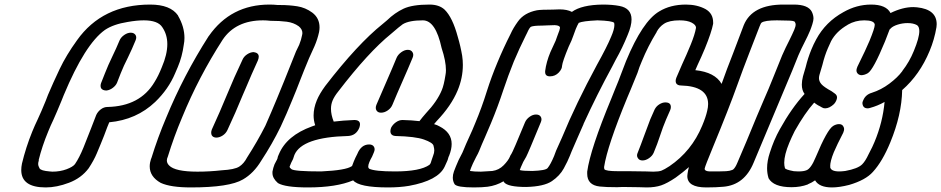

<svg xmlns="http://www.w3.org/2000/svg" viewBox="-20 -820 4118 840"><path d="M446 -424Q430 -424 423 -433Q420 -438 420 -444Q420 -450 422 -456Q430 -477 439 -499Q453 -535 471 -572Q489 -609 503 -643Q509 -657 523.5 -667Q538 -677 552 -677Q566 -677 573 -667Q576 -662 576 -656Q576 -650 573 -643Q558 -606 539 -567Q521 -532 508 -499L492 -458Q487 -446 474 -436Q461 -426 446 -424ZM180 0Q73 0 73 -76Q73 -89 76 -104Q93 -175 121 -244Q132 -271 145 -298Q160 -330 180 -379L190 -405Q212 -457 241 -518Q270 -579 317 -644Q428 -800 637 -800Q726 -800 759 -752V-751Q787 -703 787 -654Q787 -639 784 -624Q777 -572 758 -527L746 -499Q717 -430 659 -374Q577 -296 458 -285L449 -263Q436 -227 421 -191Q416 -179 403.5 -149Q391 -119 368 -84Q336 -41 282 -20.5Q228 0 180 0ZM209 -69Q243 -69 271 -79.5Q299 -90 308 -102Q327 -130 345 -174Q363 -218 379 -260L401 -317Q408 -332 421.5 -342Q435 -352 450 -352Q593 -355 656 -461Q673 -488 688 -526Q712 -582 712 -627Q712 -669 690 -701Q671 -731 609 -731Q579 -731 539 -724Q476 -714 439 -689Q352 -627 259 -404L249 -379Q228 -328 214 -297Q201 -270 191 -245Q164 -180 149 -119Q150 -119 150 -118Q147 -110 147 -103Q147 -94 153 -83.5Q159 -73 197 -70Z M926 -218H925Q911 -219 906 -229Q904 -234 904 -240Q904 -245 906 -251L907 -254Q942 -330 973 -405.5Q1004 -481 1041 -559Q1047 -573 1061.5 -582.5Q1076 -592 1090 -592Q1112 -589 1112 -572Q1112 -565 1108 -555Q1080 -494 1055 -434L1042 -404Q1011 -328 975 -251Q968 -236 954 -227Q940 -218 926 -218ZM815 0Q726 0 683 -20Q635 -47 635 -92Q635 -108 641 -126L642 -127Q670 -218 707 -305Q783 -490 893 -662L894 -663Q990 -800 1159 -800Q1177 -800 1196 -798H1208Q1245 -798 1280.5 -792.5Q1316 -787 1346 -765Q1378 -741 1378 -700Q1378 -691 1376 -680Q1369 -648 1356 -618L1332 -565Q1311 -515 1292 -466Q1276 -424 1258 -381Q1235 -324 1208 -266Q1171 -190 1123 -117Q1090 -62 1043 -35Q984 0 815 0ZM844 -69Q897 -69 950 -75Q1006 -78 1026.5 -91Q1047 -104 1061 -131Q1106 -201 1141 -270Q1167 -329 1191 -387L1223 -465Q1242 -514 1275 -595L1289 -624Q1298 -646 1302 -668Q1303 -672 1303 -675Q1303 -692 1287 -705Q1265 -721 1234.5 -725Q1204 -729 1163 -729Q1146 -731 1131 -731Q1011 -731 954 -646Q849 -483 777 -307Q741 -222 714 -134Q710 -126 710 -118Q710 -106 720 -96Q746 -69 844 -69Z M1647 -327Q1633 -327 1627 -337Q1624 -342 1624 -348Q1624 -355 1627 -362Q1647 -409 1672 -466Q1697 -523 1715 -567Q1721 -581 1735.5 -591.5Q1750 -602 1764 -602Q1779 -602 1785 -591Q1788 -586 1788 -580Q1788 -574 1785 -567Q1766 -521 1741 -464.5Q1716 -408 1697 -362Q1691 -347 1676.5 -337Q1662 -327 1647 -327ZM1678 0Q1551 0 1525 -31Q1452 0 1327 0Q1228 0 1196 -19Q1172 -40 1172 -63V-69Q1175 -86 1181 -101Q1184 -108 1188 -114.5Q1192 -121 1194 -127Q1195 -130 1195 -132Q1195 -134 1200 -145Q1234 -227 1345 -267L1359 -272Q1352 -293 1352 -315Q1352 -347 1366 -381Q1378 -410 1403 -444Q1544 -627 1654 -715Q1664 -723 1673 -731Q1707 -764 1745.5 -782Q1784 -800 1859 -800Q1901 -800 1925 -778Q1960 -744 1983 -658Q1995 -618 2002 -576Q2005 -556 2005 -536Q2005 -479 1982 -424Q1954 -357 1891 -291L1879 -277Q1893 -273 1903 -267Q1956 -240 1956 -190Q1956 -167 1945 -139Q1942 -134 1940.5 -127Q1939 -120 1935 -112L1925 -90Q1896 -30 1770 -7Q1729 0 1678 0ZM1708 -70Q1818 -70 1859 -99L1864 -106Q1866 -111 1868.5 -120Q1871 -129 1875 -139Q1880 -151 1880 -162Q1880 -170 1876.5 -183Q1873 -196 1835 -209.5Q1797 -223 1710 -225Q1695 -226 1690 -236Q1688 -241 1688 -246Q1688 -253 1691 -261Q1698 -275 1712 -285Q1726 -295 1741 -295Q1783 -294 1815 -290Q1828 -307 1843 -324Q1893 -377 1913 -426Q1922 -447 1929 -492Q1931 -502 1931 -513Q1931 -553 1912 -610Q1886 -731 1830 -731Q1770 -731 1742 -714Q1729 -705 1691 -672Q1592 -592 1460 -420Q1443 -399 1435 -380Q1428 -363 1428 -344Q1428 -318 1440 -288Q1480 -293 1530 -295Q1555 -295 1555 -276Q1555 -270 1552 -261Q1538 -227 1503 -225Q1301 -220 1268 -142L1262 -124Q1258 -115 1254 -108L1247 -91Q1247 -86 1255 -80Q1268 -70 1385 -70Q1494 -75 1519 -93H1520L1528 -114Q1534 -129 1543 -146Q1560 -188 1595 -188Q1610 -188 1616 -178Q1619 -173 1619 -167Q1619 -161 1616 -154L1608 -135Q1600 -121 1596 -111Q1591 -99 1591 -91Q1591 -85 1595 -82Q1619 -70 1708 -70Z M2084 -69 2134 -72Q2163 -76 2183.5 -97Q2204 -118 2211 -135Q2213 -141 2217 -146Q2224 -156 2277 -285Q2283 -299 2297 -309Q2311 -319 2325 -319Q2340 -319 2346 -309Q2349 -304 2349 -298Q2349 -292 2346 -285Q2291 -151 2282 -134Q2268 -112 2259 -89Q2256 -82 2254 -76Q2266 -72 2309 -72Q2368 -74 2376 -85Q2389 -101 2404 -137L2413 -161Q2426 -189 2439 -219Q2499 -365 2592 -537Q2636 -616 2654 -660Q2668 -692 2668 -711Q2668 -716 2667 -720Q2659 -729 2594 -731Q2529 -728 2512 -720Q2506 -710 2499 -693Q2492 -675 2488 -663Q2484 -651 2480 -642L2468 -616Q2441 -551 2439 -532Q2439 -526 2436 -519Q2433 -512 2425 -503Q2409 -486 2386 -486Q2365 -486 2365 -505V-509Q2370 -549 2388 -592L2411 -642Q2414 -649 2417 -659Q2420 -669 2424 -678Q2428 -687 2429 -694Q2430 -696 2430 -698Q2430 -709 2407 -710Q2390 -710 2376 -709Q2362 -708 2351 -708Q2315 -708 2303 -703Q2296 -699 2286 -676L2280 -664Q2252 -608 2228 -551Q2203 -489 2182 -426Q2158 -353 2128 -281Q2115 -249 2101.5 -219Q2088 -189 2076 -159Q2072 -149 2063 -133Q2046 -100 2041 -86L2036 -72Q2054 -69 2084 -69ZM2053 0Q1980 0 1969 -14Q1961 -27 1961 -43Q1961 -56 1966 -70L1975 -93Q1984 -117 2003 -152L2006 -159Q2019 -191 2033 -221Q2047 -251 2059 -281Q2088 -350 2110 -421Q2130 -484 2156 -546Q2182 -609 2214 -672Q2225 -697 2246 -726Q2273 -764 2329 -775Q2346 -778 2399 -778Q2413 -779 2428 -779Q2461 -779 2482 -768Q2525 -799 2617 -800Q2659 -800 2690 -794Q2743 -784 2743 -735Q2743 -707 2726 -667Q2703 -610 2674 -559L2659 -530Q2591 -405 2533 -278V-277Q2520 -249 2507.5 -219Q2495 -189 2481 -158L2473 -138Q2464 -115 2446.5 -83Q2429 -51 2394.5 -27.5Q2360 -4 2282 -2Q2201 -2 2185 -23L2183 -27Q2151 -8 2113 -3Q2088 0 2053 0Z M2791 -118Q2777 -118 2771 -128Q2767 -133 2767 -140Q2767 -146 2770 -152Q2784 -187 2797.5 -224.5Q2811 -262 2825 -298Q2835 -320 2844 -341Q2851 -355 2864.5 -363.5Q2878 -372 2891 -372Q2908 -372 2913 -362Q2915 -357 2915 -352Q2915 -345 2912 -338L2894 -297Q2880 -264 2868 -227Q2856 -190 2840 -152Q2834 -138 2819.5 -128Q2805 -118 2791 -118ZM2838 -69Q2862 -69 2874 -73.5Q2886 -78 2909 -93Q3006 -159 3052 -270Q3068 -308 3074 -335Q3078 -351 3078 -365Q3078 -443 2959 -446Q2944 -446 2938 -456Q2936 -461 2936 -466Q2936 -472 2939 -480L2964 -538Q2984 -581 3002 -625Q3020 -669 3025 -698V-699Q3025 -711 3006 -721Q2987 -731 2953 -731Q2908 -731 2885 -716Q2865 -703 2853 -681V-680Q2815 -618 2788 -552Q2777 -527 2769 -501Q2756 -469 2740 -430L2724 -392Q2637 -181 2623 -90V-86Q2623 -83 2624 -80Q2629 -71 2685 -71H2732Q2780 -71 2806 -70ZM3379 -731Q3326 -731 3312 -721Q3309 -719 3306 -711L3303 -704Q3283 -652 3258 -588Q3230 -516 3206 -449Q3170 -348 3099 -176Q3065 -94 3063 -83V-81Q3063 -71 3085 -70Q3140 -70 3156.5 -71Q3173 -72 3182 -76L3187 -78Q3197 -86 3206 -108Q3229 -163 3246 -202Q3296 -324 3323 -386Q3343 -431 3362 -479L3402 -578Q3417 -612 3433 -643Q3446 -669 3455 -690Q3461 -704 3461 -713Q3461 -718 3457.5 -724Q3454 -730 3424 -730ZM2994 -89Q2968 -66 2936 -43Q2899 -18 2872.5 -9Q2846 0 2809 0L2775 -1Q2748 -2 2704 -2Q2692 -2 2680 -1Q2630 -1 2604 -4Q2549 -10 2549 -60V-69Q2562 -166 2655 -390L2671 -430Q2687 -468 2697.5 -497Q2708 -526 2719 -553Q2791 -727 2864 -770Q2913 -800 2981 -800Q3030 -800 3067 -780Q3100 -761 3100 -722V-716Q3093 -679 3064 -608Q3049 -572 3032 -536L3022 -513Q3108 -504 3137 -453Q3160 -518 3187 -586L3234 -710Q3271 -800 3407 -800H3453Q3516 -800 3532 -768Q3539 -753 3539 -739Q3539 -730 3534 -714Q3529 -698 3524 -686Q3514 -662 3501 -637Q3486 -608 3473 -578L3446 -511L3277 -108Q3237 -11 3145 -3Q3113 0 3070 0Q2987 0 2987 -50Q2987 -55 2988 -60Q2990 -75 2994 -89Z M3620 0Q3564 0 3546 -31Q3532 -21 3515 -14L3514 -13Q3482 -1 3443 -1Q3364 -1 3342 -41V-42Q3336 -62 3336 -84Q3336 -116 3348 -152Q3357 -180 3367 -204Q3379 -232 3392 -255Q3443 -347 3500 -409Q3488 -425 3488 -450Q3488 -466 3493 -486L3505 -527Q3514 -565 3530 -604Q3539 -626 3551 -648Q3592 -724 3670 -767Q3728 -800 3791 -800Q3857 -800 3876 -763Q3929 -789 3976 -789L3992 -788Q4078 -779 4078 -714Q4078 -708 4077 -701Q4068 -647 4047 -597Q4004 -493 3927 -426Q3925 -318 3875 -197Q3841 -114 3799 -68Q3767 -32 3695 -11Q3652 0 3620 0ZM3652 -70Q3662 -70 3678 -72Q3733 -82 3752 -101Q3766 -115 3780 -145Q3799 -181 3806 -199Q3842 -285 3850 -374Q3820 -357 3787 -348Q3781 -346 3776 -346Q3754 -346 3753 -370Q3754 -376 3757 -382Q3767 -406 3794 -414Q3835 -427 3871 -454Q3907 -481 3927 -508L3928 -510Q3959 -550 3978 -597Q4002 -655 4002 -684Q4002 -703 3992 -710Q3976 -719 3951 -719Q3929 -719 3908 -712.5Q3887 -706 3877 -696Q3875 -693 3872 -691L3852 -639Q3801 -515 3777 -500Q3762 -491 3747 -491Q3734 -493 3729 -503Q3727 -507 3727 -512Q3727 -518 3730 -525L3731 -528Q3770 -607 3784 -641Q3807 -697 3807 -711V-713Q3804 -731 3761 -731Q3722 -731 3689 -712L3688 -711Q3639 -683 3616 -640Q3609 -626 3602 -609Q3588 -577 3578 -536Q3572 -514 3565 -492Q3563 -484 3563 -478Q3563 -464 3574 -451.5Q3585 -439 3618 -421L3632 -411Q3642 -404 3642 -394Q3642 -388 3639 -381Q3636 -373 3629 -365Q3609 -346 3590 -346Q3582 -346 3576 -350Q3570 -354 3562 -358H3561Q3551 -364 3542 -371Q3501 -325 3457 -247Q3443 -219 3433 -195Q3411 -142 3411 -108Q3411 -95 3414 -85Q3415 -78 3453 -71L3473 -70Q3496 -70 3508 -75Q3528 -82 3549 -133Q3599 -253 3625 -269Q3638 -277 3651 -277Q3666 -277 3671 -264Q3673 -260 3673 -255Q3673 -249 3670 -242L3669 -239Q3642 -187 3628 -154Q3612 -115 3612 -92L3613 -91L3612 -89Q3615 -70 3652 -70Z"/></svg>

Font: Bubblez Graffiti
Style: Italic
Weight: 400
Italic angle: -22.5°
Designer: GGBotNet
Foundry: GGBotNet
Version: 1.00